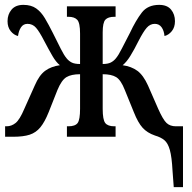

<svg xmlns="http://www.w3.org/2000/svg" viewBox="-20 -562 790 789"><path d="M689 140Q686 83 678 54.5Q670 26 655.5 14Q641 2 617 -5Q585 -16 566 -37Q547 -58 530 -101L493 -192Q477 -233 457.5 -245Q438 -257 402 -257V-115Q402 -70 412.5 -56.5Q423 -43 450 -43H455V0H255V-43H261Q289 -43 299 -56.5Q309 -70 309 -115V-257Q273 -257 253 -245Q233 -233 216 -192L180 -101Q164 -61 146 -39Q128 -17 102 -8.5Q76 0 34 0H1V-43H7Q27 -43 44 -56.5Q61 -70 80 -115L123 -211Q141 -253 165.5 -271Q190 -289 226 -294Q210 -307 195.5 -332Q181 -357 161 -395Q142 -432 128 -448Q114 -464 93 -464Q76 -464 66.5 -450Q57 -436 54 -414Q37 -418 24 -434Q11 -450 11 -475Q11 -503 27.5 -522.5Q44 -542 76 -542Q108 -542 128.5 -527.5Q149 -513 164.5 -487Q180 -461 197 -427Q216 -389 229.5 -362Q243 -335 254 -322Q263 -311 275 -305Q287 -299 309 -299V-424Q309 -468 297.5 -480.5Q286 -493 261 -493H255V-536H455V-493H450Q424 -493 413 -481Q402 -469 402 -429V-299Q423 -299 435 -305Q447 -311 456 -322Q467 -335 480.5 -362Q494 -389 514 -427Q538 -478 562.5 -510Q587 -542 634 -542Q667 -542 683 -522.5Q699 -503 699 -475Q699 -450 686 -434Q673 -418 656 -414Q654 -436 644 -450Q634 -464 616 -464Q597 -464 583 -448Q569 -432 550 -395Q531 -357 515.5 -332Q500 -307 484 -294Q520 -289 544.5 -271Q569 -253 588 -211L630 -115Q650 -70 664.5 -56.5Q679 -43 703 -43H732V207H694Z"/></svg>

Font: Noto Serif ExtraCondensed Medium
Style: Regular
Weight: 500
Width: 2
Designer: Monotype Design Team
Foundry: Monotype Imaging Inc.
Version: Version 2.015